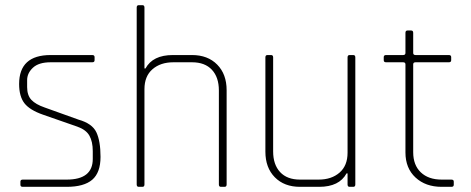

<svg xmlns="http://www.w3.org/2000/svg" viewBox="-20 -723 1821 743"><path d="M238 0H68Q59 0 59 -8V-20Q59 -28 68 -28H238Q339 -28 339 -108V-138Q339 -175 326 -198Q313 -221 279 -233L147 -279Q95 -297 74.5 -323.5Q54 -350 54 -398Q54 -510 176 -510H337Q346 -510 346 -502V-490Q346 -482 337 -482H176Q130 -482 107.5 -461Q85 -440 85 -413V-386Q85 -354 101.5 -336.5Q118 -319 153 -307L284 -260Q337 -245 353 -211Q369 -177 369 -116Q369 -55 337 -27.5Q305 0 238 0Z M531 0H517Q509 0 509 -9V-694Q509 -703 517 -703H531Q539 -703 539 -694V-458H543Q571 -510 649 -510H723Q784 -510 820.5 -473Q857 -436 857 -374V-9Q857 0 849 0H835Q827 0 827 -9V-373Q827 -424 800 -453Q773 -482 723 -482H651Q601 -482 570 -455Q539 -428 539 -378V-9Q539 0 531 0Z M1215 0H1141Q1080 0 1043.5 -37Q1007 -74 1007 -136V-501Q1007 -510 1015 -510H1029Q1037 -510 1037 -501V-137Q1037 -86 1064 -57Q1091 -28 1141 -28H1213Q1263 -28 1294 -55Q1325 -82 1325 -132V-501Q1325 -510 1333 -510H1347Q1355 -510 1355 -501V-9Q1355 0 1347 0H1333Q1325 0 1325 -9V-52H1321Q1293 0 1215 0Z M1540 -482H1474Q1465 -482 1465 -490V-502Q1465 -510 1474 -510H1540Q1549 -510 1549 -518V-596Q1549 -605 1557 -605H1571Q1579 -605 1579 -596V-518Q1579 -510 1588 -510H1717Q1726 -510 1726 -502V-490Q1726 -482 1717 -482H1588Q1579 -482 1579 -474V-134Q1579 -84 1608.5 -56Q1638 -28 1689 -28H1727Q1736 -28 1736 -20V-8Q1736 0 1727 0H1689Q1627 0 1588 -36Q1549 -72 1549 -133V-474Q1549 -482 1540 -482Z"/></svg>

Font: Rajdhani Light
Style: Regular
Weight: 300
Designer: Satya Rajpurohit, Jyotish Sonowal
Foundry: Indian Type Foundry
Version: Version 1.201;PS 1.0;hotconv 1.0.78;makeotf.lib2.5.61930; tt